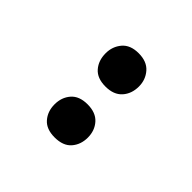

<svg xmlns="http://www.w3.org/2000/svg" viewBox="6 -956 542 542"><g transform="rotate(-45 277.0 -684.5)"><path d="M112 -685Q112 -718 131 -734.5Q150 -751 178 -751Q206 -751 225 -734.5Q244 -718 244 -685Q244 -652 225 -635Q206 -618 178 -618Q150 -618 131 -634.5Q112 -651 112 -685ZM315 -685Q315 -718 334 -734.5Q353 -751 382 -751Q409 -751 428.5 -734.5Q448 -718 448 -685Q448 -652 428.5 -635Q409 -618 382 -618Q353 -618 334 -635Q315 -652 315 -685Z"/></g></svg>

Font: Noto Sans Khmer UI SemiCondensed
Style: Bold
Weight: 700
Width: 4
Designer: Danh Hong and the Monotype Design Team
Foundry: Monotype Imaging Inc.
Version: Version 2.002; ttfautohint (v1.8.4.7-5d5b)